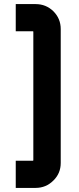

<svg xmlns="http://www.w3.org/2000/svg" viewBox="-20 -819 386 939"><path d="M154 -799H57V-666H141Q143 -666 143 -664V-36Q143 -33 141 -33H57V100H154Q205 100 241 64Q277 29 277 -22V-677Q277 -728 241 -764Q205 -799 154 -799Z"/></svg>

Font: Unageo
Style: Bold
Weight: 700
Designer: Richard Sepsi
Foundry: Richard Sepsi
Version: Version 2.000